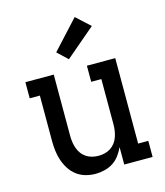

<svg xmlns="http://www.w3.org/2000/svg" viewBox="-117 -872 833 968"><g transform="rotate(-15 300.0 -387.5)"><path d="M262 8Q236 8 210.5 1Q185 -6 164 -22Q143 -38 129 -60Q115 -82 106.5 -107Q98 -132 95 -158Q92 -184 92 -210V-446H39V-530H187V-210Q187 -193 189.5 -176.5Q192 -160 197.5 -144.5Q203 -129 213 -115.5Q223 -102 237 -93Q251 -84 267 -80Q283 -76 300 -76Q317 -76 333 -80Q349 -84 363 -93Q377 -102 387 -115.5Q397 -129 402.5 -144.5Q408 -160 410.5 -176.5Q413 -193 413 -210V-446H360V-530H508V-84H561V0H413V-91Q403 -69 388.5 -49.5Q374 -30 354 -17Q334 -4 310 2Q286 8 262 8ZM281 -585 228 -635 364 -783 436 -717Z"/></g></svg>

Font: Iosevka Curly Slab MdEx
Style: Regular
Weight: 500
Width: 7
Monospace: yes
Designer: Belleve Invis
Foundry: Belleve Invis
Version: Version 11.1.0; ttfautohint (v1.8.3)